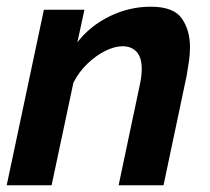

<svg xmlns="http://www.w3.org/2000/svg" viewBox="-24 -553 626 573"><path d="M107 -524H228L207 -427Q245 -476 303.5 -504.5Q362 -533 426 -533Q494 -533 518.5 -498Q543 -463 543 -412Q543 -392 540 -370.5Q537 -349 533 -327L464 0H330L392 -294Q399 -324 399 -347Q399 -382 383.5 -398.5Q368 -415 342 -415Q318 -415 290 -401Q262 -387 236.5 -362.5Q211 -338 195 -306L130 0H-4Z"/></svg>

Font: Raleway
Style: Bold Italic
Weight: 700
Italic angle: -12°
Designer: Matt McInerney, Pablo Impallari, Rodrigo Fuenzalida
Foundry: Matt McInerney, Pablo Impallari, Rodrigo Fuenzalida
Version: Version 4.101;RELEASE